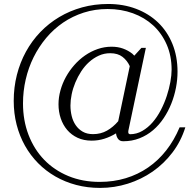

<svg xmlns="http://www.w3.org/2000/svg" viewBox="-20 -714 957 950"><path d="M622.1 -386.7Q609.4 -414.6 586.2 -432.6Q563 -450.7 525.4 -450.7Q495.1 -450.7 469 -438.7Q442.9 -426.8 420.9 -407Q398.9 -387.2 381.8 -360.8Q364.7 -334.5 352.8 -305.9Q340.8 -277.3 334.7 -247.8Q328.6 -218.3 328.6 -191.9Q328.6 -165.5 334.7 -140.1Q340.8 -114.7 354.5 -94.7Q368.2 -74.7 389.2 -62.5Q410.2 -50.3 440.4 -50.3Q478.5 -50.3 509.3 -67.6Q540 -85 564.9 -114.3ZM897 -84Q875.5 -15.1 833.5 40.3Q791.5 95.7 735.4 134.8Q679.2 173.8 612.5 194.8Q545.9 215.8 475.1 215.8Q413.1 215.8 357.4 201.2Q301.8 186.5 254.2 159.2Q206.5 131.8 168.5 93.3Q130.4 54.7 103.5 6.8Q76.7 -41 62.3 -96.9Q47.9 -152.8 47.9 -214.8Q47.9 -281.7 63.5 -343.3Q79.1 -404.8 108.4 -458.3Q137.7 -511.7 179.4 -555.2Q221.2 -598.6 273.2 -629.6Q325.2 -660.6 386.2 -677.5Q447.3 -694.3 515.1 -694.3Q590.3 -694.3 653.3 -670.4Q716.3 -646.5 762 -602.8Q807.6 -559.1 833 -497.1Q858.4 -435.1 858.4 -358.9Q858.4 -320.3 850.6 -279.8Q842.8 -239.3 827.6 -201.2Q812.5 -163.1 789.8 -129.2Q767.1 -95.2 737.3 -69.8Q707.5 -44.4 670.4 -29.8Q633.3 -15.1 589.4 -15.1Q572.3 -15.1 563.7 -27.3Q555.2 -39.6 554.2 -54.2Q526.4 -37.1 496.3 -27.6Q466.3 -18.1 433.6 -18.1Q394.5 -18.1 364 -32.2Q333.5 -46.4 312.5 -71Q291.5 -95.7 280.5 -128.4Q269.5 -161.1 269.5 -198.2Q269.5 -232.4 279.1 -266.8Q288.6 -301.3 305.9 -332.8Q323.2 -364.3 347.4 -391.8Q371.6 -419.4 400.9 -439.7Q430.2 -460 463.4 -471.4Q496.6 -482.9 532.2 -482.9Q563.5 -482.9 588.9 -473.6Q614.3 -464.4 634.8 -448.2L644.5 -438.5L679.7 -477.1H701.7L615.2 -67.9Q614.3 -62.5 615 -57.1Q615.7 -51.8 622.6 -49.8Q655.8 -49.8 684.1 -66.2Q712.4 -82.5 735.4 -109.1Q758.3 -135.7 775.9 -169.7Q793.5 -203.6 805.2 -239.3Q816.9 -274.9 823 -308.8Q829.1 -342.8 829.1 -369.1Q829.1 -438 804.7 -493.7Q780.3 -549.3 737.8 -588.4Q695.3 -627.4 637.5 -648.4Q579.6 -669.4 512.7 -669.4Q449.7 -669.4 394.3 -651.6Q338.9 -633.8 292.2 -602.1Q245.6 -570.3 208.7 -526.4Q171.9 -482.4 146.2 -430.7Q120.6 -378.9 107.2 -320.8Q93.8 -262.7 93.8 -202.1Q93.8 -118.2 121.1 -46.9Q148.4 24.4 198.2 76.2Q248 127.9 318.1 157Q388.2 186 473.1 186Q542 186 602.3 167.7Q662.6 149.4 712.9 114.7Q763.2 80.1 802.5 30Q841.8 -20 868.7 -84Z"/></svg>

Font: Atsinvsda
Style: Italic
Weight: 400
Italic angle: -12°
Designer: Al Webster
Foundry: Al Webster and Michael Everson
Version: Version 2.000